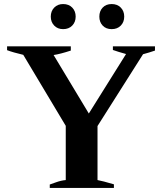

<svg xmlns="http://www.w3.org/2000/svg" viewBox="-20 -929 801 949"><path d="M231 -847Q231 -874 248 -891.5Q265 -909 292 -909Q320 -909 337 -891.5Q354 -874 354 -847Q354 -820 337 -802.5Q320 -785 292 -785Q265 -785 248 -802.5Q231 -820 231 -847ZM471 -847Q471 -874 487.5 -891.5Q504 -909 532 -909Q560 -909 577 -891.5Q594 -874 594 -847Q594 -820 577 -802.5Q560 -785 532 -785Q504 -785 487.5 -802.5Q471 -820 471 -847ZM226 -17Q232 -19 257 -28Q282 -37 305 -39V-307L95 -658Q44 -670 15 -681V-700H330V-679Q278 -662 245 -657L419 -368L603 -662Q563 -673 538 -682V-700H746V-679Q717 -669 687 -661L462 -306V-39Q485 -35 543 -18V0H226Z"/></svg>

Font: Trirong Bold
Style: Regular
Weight: 700
Designer: Katatrad Team
Foundry: CadsonDemak
Version: Version 1.000